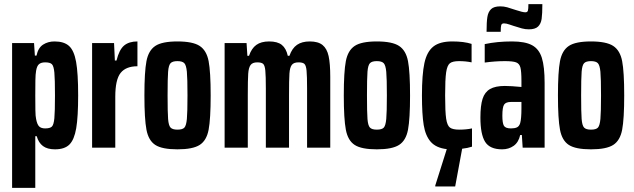

<svg xmlns="http://www.w3.org/2000/svg" viewBox="-20 -720 3092 936"><path d="M146 -510 150 -449H158Q166 -487 190 -502.5Q214 -518 246 -518Q292 -518 316.5 -496Q341 -474 351 -418.5Q361 -363 361 -255Q361 -150 351.5 -94.5Q342 -39 318.5 -15.5Q295 8 248 8Q211 8 189.5 -8Q168 -24 159 -56H152V196H39V-510ZM248 -255Q248 -335 245 -366.5Q242 -398 233 -407Q224 -416 200 -416Q181 -416 170.5 -407.5Q160 -399 156 -375Q153 -359 152.5 -327.5Q152 -296 152 -255Q152 -214 152.5 -183Q153 -152 156 -140Q161 -113 171 -103.5Q181 -94 200 -94Q224 -94 233 -103Q242 -112 245 -143.5Q248 -175 248 -255Z M536 -510 540 -425H548Q561 -478 585 -498Q609 -518 650 -518V-397Q594 -397 568 -364.5Q542 -332 542 -248V0H429V-510Z M684 -255Q684 -370 694 -422Q704 -474 737 -496Q770 -518 845 -518Q920 -518 953.5 -496Q987 -474 997 -422Q1007 -370 1007 -255Q1007 -140 997 -87.5Q987 -35 953.5 -13.5Q920 8 845 8Q770 8 737 -13.5Q704 -35 694 -87.5Q684 -140 684 -255ZM894 -255Q894 -338 891 -370Q888 -402 878.5 -412Q869 -422 845 -422Q821 -422 811.5 -412Q802 -402 799.5 -370.5Q797 -339 797 -255Q797 -171 799.5 -139.5Q802 -108 811.5 -98Q821 -88 845 -88Q870 -88 879 -98Q888 -108 891 -140Q894 -172 894 -255Z M1182 -510 1186 -448H1194Q1206 -484 1229.5 -501Q1253 -518 1292 -518Q1333 -518 1354 -501Q1375 -484 1383 -448H1391Q1404 -485 1428 -501.5Q1452 -518 1490 -518Q1531 -518 1552.5 -500.5Q1574 -483 1582 -446.5Q1590 -410 1590 -345V0H1477V-286Q1477 -350 1474.5 -375.5Q1472 -401 1464 -408.5Q1456 -416 1435 -416Q1412 -416 1402.5 -403.5Q1393 -391 1391 -361.5Q1389 -332 1389 -256V0H1276V-286Q1276 -350 1273.5 -375.5Q1271 -401 1263 -408.5Q1255 -416 1234 -416Q1211 -416 1201.5 -403Q1192 -390 1190 -360.5Q1188 -331 1188 -256V0H1075V-510Z M1656 -255Q1656 -370 1666 -422Q1676 -474 1709 -496Q1742 -518 1817 -518Q1892 -518 1925.5 -496Q1959 -474 1969 -422Q1979 -370 1979 -255Q1979 -140 1969 -87.5Q1959 -35 1925.5 -13.5Q1892 8 1817 8Q1742 8 1709 -13.5Q1676 -35 1666 -87.5Q1656 -140 1656 -255ZM1866 -255Q1866 -338 1863 -370Q1860 -402 1850.5 -412Q1841 -422 1817 -422Q1793 -422 1783.5 -412Q1774 -402 1771.5 -370.5Q1769 -339 1769 -255Q1769 -171 1771.5 -139.5Q1774 -108 1783.5 -98Q1793 -88 1817 -88Q1842 -88 1851 -98Q1860 -108 1863 -140Q1866 -172 1866 -255Z M2281 -5Q2260 2 2233 5L2199 189H2102V184L2158 7Q2106 1 2080 -28.5Q2054 -58 2045.5 -110.5Q2037 -163 2037 -255Q2037 -357 2049 -412.5Q2061 -468 2092.5 -493Q2124 -518 2185 -518Q2242 -518 2279 -506V-416Q2250 -422 2218 -422Q2186 -422 2173 -411.5Q2160 -401 2155 -367.5Q2150 -334 2150 -255Q2150 -175 2155 -141.5Q2160 -108 2173.5 -98Q2187 -88 2219 -88Q2253 -88 2281 -94Z M2322 -147Q2322 -205 2332.5 -238Q2343 -271 2369 -286Q2395 -301 2441 -301Q2470 -301 2522 -296V-325Q2522 -372 2517 -391Q2512 -410 2496 -416Q2480 -422 2441 -422Q2394 -422 2343 -415V-505Q2404 -518 2476 -518Q2540 -518 2574 -499.5Q2608 -481 2621.5 -438Q2635 -395 2635 -316V0H2528L2524 -62H2516Q2508 -26 2484 -9Q2460 8 2428 8Q2368 8 2345 -28.5Q2322 -65 2322 -147ZM2516 -120Q2522 -142 2522 -192V-223H2471Q2446 -223 2437.5 -210Q2429 -197 2429 -156Q2429 -120 2436.5 -107Q2444 -94 2471 -94Q2489 -94 2500 -99Q2511 -104 2516 -120ZM2419 -689Q2436 -689 2452.5 -684.5Q2469 -680 2495 -671Q2528 -660 2541 -660Q2551 -660 2553.5 -668Q2556 -676 2556 -700H2624Q2624 -652 2620.5 -628Q2617 -604 2603 -590.5Q2589 -577 2558 -577Q2541 -577 2524 -581.5Q2507 -586 2483 -594Q2479 -595 2463.5 -600.5Q2448 -606 2437 -606Q2426 -606 2423.5 -597.5Q2421 -589 2421 -565H2352Q2352 -613 2356 -637.5Q2360 -662 2374 -675.5Q2388 -689 2419 -689Z M2700 -255Q2700 -370 2710 -422Q2720 -474 2753 -496Q2786 -518 2861 -518Q2936 -518 2969.5 -496Q3003 -474 3013 -422Q3023 -370 3023 -255Q3023 -140 3013 -87.5Q3003 -35 2969.5 -13.5Q2936 8 2861 8Q2786 8 2753 -13.5Q2720 -35 2710 -87.5Q2700 -140 2700 -255ZM2910 -255Q2910 -338 2907 -370Q2904 -402 2894.5 -412Q2885 -422 2861 -422Q2837 -422 2827.5 -412Q2818 -402 2815.5 -370.5Q2813 -339 2813 -255Q2813 -171 2815.5 -139.5Q2818 -108 2827.5 -98Q2837 -88 2861 -88Q2886 -88 2895 -98Q2904 -108 2907 -140Q2910 -172 2910 -255Z"/></svg>

Font: Saira ExtraCondensed
Style: Bold
Weight: 700
Width: 2
Designer: Hector Gatti with collaboration of the Omnibus-Type team
Foundry: Omnibus-Type
Version: Version 0.072; ttfautohint (v1.8)